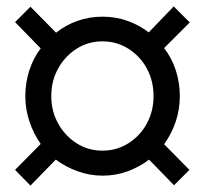

<svg xmlns="http://www.w3.org/2000/svg" viewBox="-20 -545 640 599"><path d="M75 34 27 -15 107 -96Q85 -127 72 -165.5Q59 -204 59 -245Q59 -287 71.5 -325.5Q84 -364 107 -394L27 -476L75 -524L155 -443Q185 -467 222 -480Q259 -493 300 -493Q341 -493 377.5 -480Q414 -467 444 -444L522 -525L572 -475L492 -395Q516 -364 528.5 -325.5Q541 -287 541 -245Q541 -203 528 -165Q515 -127 492 -95L571 -15L523 33L445 -47Q415 -24 378 -10.5Q341 3 300 3Q260 3 222.5 -10.5Q185 -24 154 -47ZM300 -75Q344 -75 380.5 -98Q417 -121 438 -159.5Q459 -198 459 -245Q459 -293 438 -331.5Q417 -370 380.5 -393Q344 -416 300 -416Q255 -416 219 -393Q183 -370 161.5 -331.5Q140 -293 140 -245Q140 -198 161.5 -159.5Q183 -121 219 -98Q255 -75 300 -75Z"/></svg>

Font: Nunito Sans 12pt ExtraLight 10pt Medium
Style: Regular
Weight: 500
Version: Version 3.101;gftools[0.9.27]